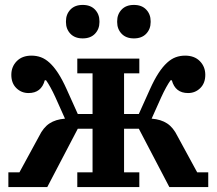

<svg xmlns="http://www.w3.org/2000/svg" viewBox="-20 -760 880 780"><path d="M14 -60H59L139 -207Q156 -242 181 -258.5Q206 -275 244 -278L205 -365Q195 -387 185 -405Q175 -423 167 -434H162Q148 -382 96 -382Q67 -382 46.5 -402Q26 -422 26 -456Q26 -489 48 -511.5Q70 -534 108 -534Q128 -534 146 -527.5Q164 -521 181.5 -505Q199 -489 216 -463Q233 -437 251 -397L296 -297H356V-462H294V-522H546V-462H484V-297H544L589 -397Q607 -437 624 -463Q641 -489 658.5 -505Q676 -521 694 -527.5Q712 -534 732 -534Q770 -534 792 -511.5Q814 -489 814 -456Q814 -422 793.5 -402Q773 -382 744 -382Q692 -382 678 -434H673Q665 -423 655 -405Q645 -387 635 -365L596 -278Q634 -275 659 -258.5Q684 -242 701 -207L781 -60H826V0H668L544 -237H484V-60H546V0H294V-60H356V-237H296L172 0H14ZM316 -604Q284 -604 266 -623Q248 -642 248 -670V-674Q248 -702 266 -721Q284 -740 316 -740Q348 -740 366 -721Q384 -702 384 -674V-670Q384 -642 366 -623Q348 -604 316 -604ZM524 -604Q492 -604 474 -623Q456 -642 456 -670V-674Q456 -702 474 -721Q492 -740 524 -740Q556 -740 574 -721Q592 -702 592 -674V-670Q592 -642 574 -623Q556 -604 524 -604Z"/></svg>

Font: IBM Plex Serif SmBld
Style: Regular
Weight: 600
Designer: Mike Abbink, Paul van der Laan, Pieter van Rosmalen
Foundry: Bold Monday
Version: Version 3.001